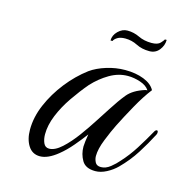

<svg xmlns="http://www.w3.org/2000/svg" viewBox="-77 -528 600 610"><g transform="rotate(15 223.5 -223.5)"><path d="M287 7Q255 7 243 -13.5Q231 -34 231 -59Q231 -64 232.5 -76.5Q234 -89 236 -100Q222 -81 202.5 -58Q183 -35 163 -19Q131 7 105 7Q80 7 66.5 -14Q53 -35 53 -67Q53 -108 71 -150Q89 -192 118.5 -229.5Q148 -267 184 -294Q205 -309 235.5 -318.5Q266 -328 297 -328Q332 -328 358.5 -317.5Q385 -307 395 -288Q374 -261 352 -221.5Q330 -182 314 -150Q303 -128 290 -95.5Q277 -63 277 -40Q277 -30 282 -20Q287 -10 301 -10Q317 -10 332 -22Q347 -34 357 -46Q380 -71 399 -101Q418 -131 437 -165Q440 -169 443 -169Q447 -169 447 -163Q447 -158 445 -155Q428 -122 407 -89Q386 -56 357 -27Q343 -13 324 -3Q305 7 287 7ZM127 -24Q146 -24 168.5 -44.5Q191 -65 212.5 -94.5Q234 -124 251.5 -151.5Q269 -179 279 -194Q300 -227 318 -249Q336 -271 374 -283Q376 -283 377.5 -283.5Q379 -284 381 -284Q372 -298 351 -305Q330 -312 310 -312Q279 -312 250 -295Q221 -278 197 -252Q174 -225 152 -193Q130 -161 116.5 -128Q103 -95 103 -65Q103 -49 108.5 -36.5Q114 -24 127 -24ZM354.5 -405.6Q329.8 -405.6 311 -415.2Q292.1 -424.8 271.1 -424.8Q254.4 -424.8 245 -418.7Q235.5 -412.6 233.4 -406.5H226.8Q226.8 -423.9 240.6 -437.4Q254.4 -450.9 271.1 -450.9Q292.1 -450.9 311 -441.8Q329.8 -432.6 354.5 -432.6Q374.8 -432.6 383.2 -441.8Q391.5 -450.9 393 -454.4H398.8Q398.8 -436.1 386.8 -420.9Q374.8 -405.6 354.5 -405.6Z"/></g></svg>

Font: MonteCarlo
Style: Regular
Weight: 400
Designer: Robert E. Leuschke
Foundry: Robert E. Leuschke
Version: Version 1.010; ttfautohint (v1.8.3)